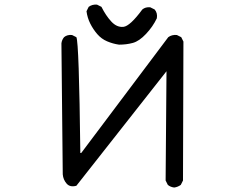

<svg xmlns="http://www.w3.org/2000/svg" viewBox="-20 -839 1040 853"><path d="M753.9 -5.9Q737.3 -7.8 725.6 -17.6L715.8 -37.1L719.7 -522.5L319.3 -13.7Q291 -5.9 275.9 -23.4Q260.7 -41 258.8 -64.5L252.9 -646.5Q254.9 -662.1 264.6 -673.8Q278.3 -685.5 299.8 -683.6L319.3 -673.8Q331.1 -651.4 336.9 -159.2H340.8L727.5 -673.8Q743.2 -685.5 765.6 -683.6L785.2 -673.8L794.9 -654.3L793 -37.1L783.2 -17.6Q769.5 -7.8 753.9 -5.9ZM508.8 -640.6Q481.4 -644.5 456.1 -655.3Q430.7 -666 412.1 -687.5Q393.6 -709 380.9 -734.4Q368.2 -759.8 364.3 -789.1L374 -808.6Q389.6 -820.3 411.1 -818.4L430.7 -808.6Q450.2 -769.5 474.6 -743.2Q499 -716.8 528.3 -719.7Q557.6 -722.7 612.3 -796.9Q626 -808.6 647.5 -806.6L667 -796.9Q680.7 -781.2 676.8 -757.8Q659.2 -720.7 628.9 -688.5Q598.6 -656.2 570.3 -648.4Q542 -640.6 508.8 -640.6Z"/></svg>

Font: JasonHandwriting2
Style: Regular
Weight: 400
Version: Version 1.05.10